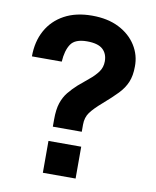

<svg xmlns="http://www.w3.org/2000/svg" viewBox="-81 -780 683 843"><g transform="rotate(10 260.0 -358.5)"><path d="M485 -529Q485 -489 473 -460Q461 -431 436.5 -405.5Q412 -380 374 -347Q338 -316 321.5 -293.5Q305 -271 305 -239V-207H176V-239Q176 -284 185.5 -312.5Q195 -341 212 -362Q229 -383 251 -403Q275 -424 298 -442.5Q321 -461 336 -481.5Q351 -502 351 -529Q351 -563 329.5 -582.5Q308 -602 259 -602Q206 -602 187 -573.5Q168 -545 165 -495H32Q32 -561 59.5 -611Q87 -661 138.5 -689Q190 -717 262 -717Q332 -717 382 -691.5Q432 -666 459 -623Q486 -580 485 -529ZM168 -142H314V0H168Z"/></g></svg>

Font: 42dot Sans ExtraBold
Style: Regular
Weight: 800
Designer: 42dot
Version: Version 1.000